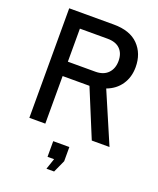

<svg xmlns="http://www.w3.org/2000/svg" viewBox="-167 -785 927 1130"><g transform="rotate(20 296.0 -219.5)"><path d="M67 0V-686H346Q448 -686 500.5 -632.5Q553 -579 553 -494Q553 -431 521.5 -384.5Q490 -338 433 -317L569 0H458L335 -298H167V0ZM167 -388H339Q390 -388 418 -417Q446 -446 446 -494Q446 -541 419 -568Q392 -595 340 -595H167ZM264 247 287 179H246V81H347V170L312 247Z"/></g></svg>

Font: Archivo Narrow Medium
Style: Regular
Weight: 500
Designer: Hector Gatti
Foundry: Omnibus-Type
Version: Version 3.002